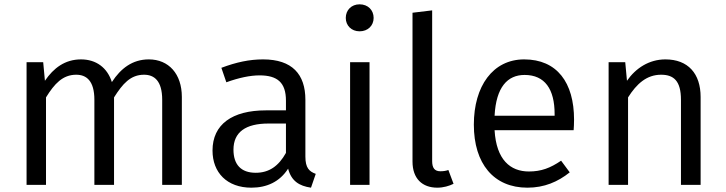

<svg xmlns="http://www.w3.org/2000/svg" viewBox="-20 -856 3360 889"><path d="M669 -581C593 -581 539 -539 498 -476C477 -542 426 -581 355 -581C281 -581 228 -541 188 -482L180 -568H103V0H193V-405C232 -468 270 -510 333 -510C380 -510 417 -482 417 -394V0H508V-405C548 -468 584 -510 647 -510C694 -510 731 -482 731 -394V0H822V-407C822 -514 761 -581 669 -581Z M1394 -131V-394C1394 -512 1333 -581 1198 -581C1135 -581 1074 -568 1005 -542L1028 -475C1086 -496 1138 -507 1182 -507C1264 -507 1304 -474 1304 -390V-345H1211C1055 -345 964 -280 964 -159C964 -57 1031 13 1144 13C1215 13 1275 -14 1314 -75C1329 -18 1365 5 1420 13L1442 -51C1412 -62 1394 -78 1394 -131ZM1164 -56C1096 -56 1061 -94 1061 -163C1061 -244 1117 -284 1223 -284H1304V-148C1270 -87 1226 -56 1164 -56Z M1645 -836C1607 -836 1581 -809 1581 -773C1581 -738 1607 -711 1645 -711C1684 -711 1710 -738 1710 -773C1710 -809 1684 -836 1645 -836ZM1691 -568H1601V0H1691Z M2005 13C2033 13 2060 5 2080 -5L2056 -69C2046 -65 2033 -63 2019 -63C1992 -63 1981 -79 1981 -110V-808L1890 -797V-108C1890 -29 1935 13 2005 13Z M2638 -302C2638 -474 2559 -581 2407 -581C2262 -581 2174 -457 2174 -279C2174 -98 2266 13 2422 13C2500 13 2563 -14 2618 -58L2578 -112C2528 -78 2486 -62 2429 -62C2343 -62 2278 -116 2270 -253H2636C2637 -265 2638 -283 2638 -302ZM2548 -320H2270C2277 -453 2330 -509 2409 -509C2503 -509 2548 -443 2548 -328Z M3061 -581C2986 -581 2924 -541 2883 -482L2875 -568H2798V0H2888V-405C2928 -468 2974 -510 3041 -510C3099 -510 3133 -482 3133 -394V0H3224V-407C3224 -515 3166 -581 3061 -581Z"/></svg>

Font: Glow Sans SC Normal Book
Style: Regular
Weight: 500
Designer: Ryoko NISHIZUKA (kana, bopomofo & ideographs); Paul D. Hunt (Latin, Greek & Cyrillic); Sandoll Communications, Soo-young
Version: Version 0.93